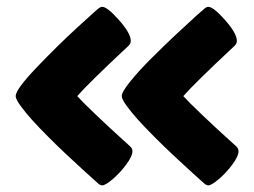

<svg xmlns="http://www.w3.org/2000/svg" viewBox="-20 -542 743 562"><path d="M336.4 -260.7Q336.4 -272.9 361.6 -304Q386.7 -335 422.4 -370.6Q458 -406.2 493.9 -439.9Q529.8 -473.6 554.7 -496.1L580.1 -518.1Q585 -522 589.8 -522Q604.5 -522 638.9 -483.2Q673.3 -444.3 673.3 -422.4Q673.3 -414.6 667 -408.2Q549.8 -298.8 516.6 -260.7Q531.7 -243.7 570.6 -206.8Q609.4 -169.9 640.6 -141.6L671.9 -113.3Q678.2 -106.9 678.2 -99.1Q678.2 -85 660.2 -60.5Q642.1 -36.1 620.6 -17.8Q599.1 0.5 589.8 0.5Q585 0.5 579.6 -3.4Q574.7 -7.8 565.9 -15.6Q557.1 -23.4 531.7 -46.6Q506.3 -69.8 483.4 -91.3Q460.4 -112.8 432.4 -140.9Q404.3 -168.9 384.3 -191.2Q364.3 -213.4 350.3 -232.7Q336.4 -252 336.4 -260.7ZM25.9 -260.7Q25.9 -280.3 87.2 -344.5Q148.4 -408.7 208.3 -463.4Q268.1 -518.1 269.5 -518.1Q274.4 -522 279.3 -522Q293.9 -522 328.4 -483.2Q362.8 -444.3 362.8 -422.4Q362.8 -414.6 356.4 -408.2Q239.3 -298.8 206.1 -260.7Q221.2 -243.7 260 -206.8Q298.8 -169.9 330.1 -141.6L361.3 -113.3Q367.7 -106.9 367.7 -99.1Q367.7 -85 349.6 -60.5Q331.5 -36.1 310.1 -17.8Q288.6 0.5 279.3 0.5Q274.4 0.5 269 -3.4Q264.2 -7.8 255.4 -15.6Q246.6 -23.4 221.2 -46.6Q195.8 -69.8 172.9 -91.3Q149.9 -112.8 121.8 -140.9Q93.8 -168.9 73.7 -191.2Q53.7 -213.4 39.8 -232.7Q25.9 -252 25.9 -260.7Z"/></svg>

Font: Coustard Black
Style: Regular
Weight: 900
Foundry: vernon adams
Version: Version 1.001;